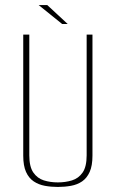

<svg xmlns="http://www.w3.org/2000/svg" viewBox="-20 -728 458 760"><path d="M209 12Q182 12 157.5 7.5Q133 3 113.5 -10Q94 -23 83 -47.5Q72 -72 72 -112V-591H96V-113Q96 -68 112 -45Q128 -22 153.5 -14Q179 -6 209 -6Q239 -6 265 -14Q291 -22 307 -45Q323 -68 323 -113V-591H346V-112Q346 -72 335 -47.5Q324 -23 305 -10Q286 3 261 7.5Q236 12 209 12ZM226 -633 133 -708H167L248 -633Z"/></svg>

Font: Alumni Sans Thin
Style: Regular
Weight: 100
Designer: Robert E. Leuschke
Foundry: Robert E. Leuschke
Version: Version 1.018